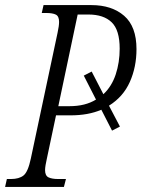

<svg xmlns="http://www.w3.org/2000/svg" viewBox="-40 -734 556 754"><path d="M-20 0 -13 -31H3Q35 -31 52.5 -45Q70 -59 81 -111L186 -605Q189 -619 190.5 -629.5Q192 -640 192 -648Q192 -670 179.5 -676.5Q167 -683 141 -683H124L131 -714H319Q399 -714 447.5 -672Q496 -630 496 -541Q496 -471 470 -412.5Q444 -354 388 -319L431 -237L400 -221L358 -303Q332 -292 302 -286.5Q272 -281 236 -281H180L144 -111Q141 -98 139 -86Q137 -74 137 -66Q137 -44 150.5 -37.5Q164 -31 188 -31H219L211 0ZM232 -317Q264 -317 290 -323.5Q316 -330 337 -343L289 -437L320 -453L366 -364Q399 -395 414.5 -442Q430 -489 430 -543Q430 -616 398.5 -646.5Q367 -677 307 -677H265L189 -317Z"/></svg>

Font: Noto Serif ExtraCondensed Light
Style: Italic
Weight: 300
Width: 2
Italic angle: -12°
Designer: Monotype Design Team
Foundry: Monotype Imaging Inc.
Version: Version 2.014; ttfautohint (v1.8.4.7-5d5b)